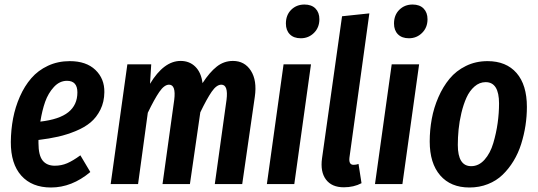

<svg xmlns="http://www.w3.org/2000/svg" viewBox="-20 -813 2375 848"><path d="M288.1 -543Q360.8 -543 401.4 -504.2Q441.9 -465.3 440.9 -405.8Q440.4 -362.8 423.6 -328.9Q406.7 -294.9 380.4 -272.7Q354 -250.5 314.9 -234.4Q275.9 -218.3 237.1 -209.5Q198.2 -200.7 149.9 -194.8V-181.2Q149.9 -127.4 168.2 -104.2Q186.5 -81.1 222.2 -81.1Q251 -81.1 276.6 -92Q302.2 -103 335 -127L378.9 -53.2Q297.4 15.1 205.1 15.1Q121.1 15.1 74.2 -37.1Q27.3 -89.4 27.8 -186Q28.3 -239.7 37.8 -290Q47.4 -340.3 67.9 -386.7Q88.4 -433.1 118.2 -467.5Q147.9 -502 191.7 -522.5Q235.4 -543 288.1 -543ZM158.2 -275.9Q242.2 -285.6 282 -317.6Q321.8 -349.6 321.8 -404.8Q321.8 -456.1 275.9 -456.1Q243.2 -456.1 218 -428.7Q192.9 -401.4 179.4 -363.3Q166 -325.2 158.2 -275.9Z M1008.8 -543.9Q1060.5 -543.9 1088.1 -500.7Q1115.7 -457.5 1105.5 -386.2L1049.8 0H928.7L980.5 -372.1Q988.8 -439 957.5 -439Q936.5 -439 915 -408Q893.6 -377 864.7 -316.9L818.8 0H697.8L749.5 -372.1Q757.8 -439 726.6 -439Q705.6 -439 683.6 -407Q661.6 -375 632.8 -314.9L589.8 0H468.8L542.5 -528.8H647.9L642.6 -442.9Q703.6 -543.9 777.8 -543.9Q816.9 -543.9 842.8 -518.3Q868.7 -492.7 874.5 -445.8Q905.8 -494.1 937.5 -519Q969.2 -543.9 1008.8 -543.9Z M1308.6 -644Q1277.3 -644 1260 -661.6Q1242.7 -679.2 1242.7 -709Q1242.7 -746.6 1266.1 -769.8Q1289.6 -793 1324.7 -793Q1356 -793 1373.3 -775.4Q1390.6 -757.8 1390.6 -728Q1390.6 -691.4 1366.7 -667.7Q1342.8 -644 1308.6 -644ZM1353.5 -528.8 1279.8 0H1158.7L1232.4 -528.8Z M1611.3 -753.9 1523.4 -117.2Q1519.5 -85 1541.5 -85Q1553.2 -85 1563.5 -88.9L1576.7 -3.9Q1542.5 14.2 1498.5 14.2Q1445.3 14.2 1419.7 -20Q1394 -54.2 1402.3 -113.8L1490.7 -741.2Z M1786.1 -644Q1754.9 -644 1737.5 -661.6Q1720.2 -679.2 1720.2 -709Q1720.2 -746.6 1743.7 -769.8Q1767.1 -793 1802.2 -793Q1833.5 -793 1850.8 -775.4Q1868.2 -757.8 1868.2 -728Q1868.2 -691.4 1844.2 -667.7Q1820.3 -644 1786.1 -644ZM1831.1 -528.8 1757.3 0H1636.2L1710 -528.8Z M2053.2 15.1Q1970.7 15.1 1924.3 -38.3Q1877.9 -91.8 1877.9 -188Q1877.9 -238.8 1887 -288.1Q1896 -337.4 1916.3 -383.8Q1936.5 -430.2 1965.6 -465.3Q1994.6 -500.5 2037.8 -521.7Q2081.1 -543 2133.3 -543Q2215.8 -543 2261.5 -490.5Q2307.1 -438 2307.1 -340.8Q2307.1 -299.3 2300.8 -258.1Q2294.4 -216.8 2281.7 -176.5Q2269 -136.2 2248 -101.8Q2227.1 -67.4 2199.7 -41Q2172.4 -14.6 2134.8 0.2Q2097.2 15.1 2053.2 15.1ZM2061 -79.1Q2094.7 -79.1 2120.1 -107.7Q2145.5 -136.2 2158.7 -180.9Q2171.9 -225.6 2178 -269.8Q2184.1 -314 2184.1 -356Q2184.1 -450.2 2125 -450.2Q2097.7 -450.2 2075.7 -430.9Q2053.7 -411.6 2040.3 -381.8Q2026.9 -352.1 2017.8 -314Q2008.8 -275.9 2005.4 -240.7Q2002 -205.6 2002 -172.9Q2002 -79.1 2061 -79.1Z"/></svg>

Font: Fira Sans Compressed Medium
Style: Italic
Weight: 500
Width: 3
Italic angle: -8°
Designer: Carrois Corporate & Edenspiekermann AG
Foundry: Carrois Corporate GbR & Edenspiekermann AG
Version: Version 4.203;PS 004.203;hotconv 1.0.88;makeotf.lib2.5.64775